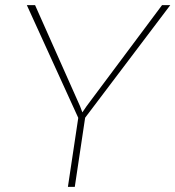

<svg xmlns="http://www.w3.org/2000/svg" viewBox="-20 -731 686 751"><path d="M293 -315.9 302.2 -291.5 318.8 -315.9 613.8 -710.9H646L313 -270.5L272.5 0H245.6L286.1 -270L85 -710.9H117.2Z"/></svg>

Font: Roboto-ThinItalic
Style: Italic
Weight: 250
Italic angle: -12°
Designer: Google
Version: Version 1.100141; 2013; ttfautohint (v0.94.14-c901) -l 8 -r 